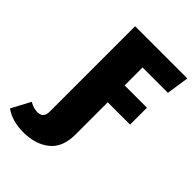

<svg xmlns="http://www.w3.org/2000/svg" viewBox="-402 -810 1150 1150"><g transform="rotate(45 173.0 -234.5)"><path d="M18 227Q-77 227 -139 182L-75 62Q-54 73 -39.5 77.5Q-25 82 -7 82Q42 82 43 29V-696H485L464 -553H249V-401H438V-258H249V16Q249 124 184.5 175.5Q120 227 18 227Z"/></g></svg>

Font: Trujillo Black
Style: Regular
Weight: 900
Designer: Fira Sans original fonts by bBox Type GmbH, Carrois Corporate GbR, & Edenspiekermann AG / Changes by Cristiano Sobral
Foundry: Fira Sans original fonts by bBox Type GmbH, Carrois Corporate GbR, & Edenspiekermann AG / Changes by Cristiano Sobral
Version: Version 4.301;July 28, 2020;FontCreator 13.0.0.2655 64-bit